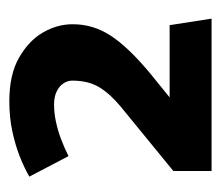

<svg xmlns="http://www.w3.org/2000/svg" viewBox="-51 -760 474 412"><g transform="rotate(-90 186.0 -554.0)"><path d="M175 -771Q140 -771 110 -764.5Q80 -758 56 -748.5Q32 -739 13 -728L57 -644Q75 -653 93.5 -660Q112 -667 131 -671Q150 -675 168 -675Q184 -675 195.5 -669.5Q207 -664 213 -655Q219 -646 219 -636Q219 -601 204.5 -577.5Q190 -554 162 -531L25 -419V-337H352L338 -427H183L236 -470Q291 -516 315.5 -553.5Q340 -591 340 -635Q340 -668 322.5 -698.5Q305 -729 268.5 -750Q232 -771 175 -771Z"/></g></svg>

Font: Catamaran
Style: Bold
Weight: 700
Designer: Pria Ravichandran
Version: Version 2.000